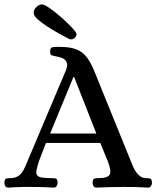

<svg xmlns="http://www.w3.org/2000/svg" viewBox="-32 -850 711 873"><path d="M196 -243H406L305 -500H302ZM236 -637Q267 -637 290.5 -632.5Q314 -628 332.5 -617Q351 -606 366 -585Q381 -564 395 -531L563 -117Q568 -104 574 -90.5Q580 -77 588 -66Q596 -55 607 -47.5Q618 -40 634 -40Q645 -40 651.5 -38Q658 -36 659 -19Q659 -11 654.5 -4Q650 3 641 3Q609 1 585 0.5Q561 0 531 0Q471 0 407 3Q397 3 393 -4Q389 -11 389 -19Q390 -36 396.5 -38Q403 -40 414 -40Q438 -40 451 -44.5Q464 -49 467.5 -58Q471 -67 468.5 -81.5Q466 -96 458 -117L424 -200H177Q153 -139 145 -117Q137 -91 134 -76Q131 -61 137 -53Q143 -45 159.5 -42.5Q176 -40 205 -40Q216 -40 222.5 -38Q229 -36 230 -19Q230 -11 225.5 -4Q221 3 212 3Q180 1 156.5 0.5Q133 0 103 0Q88 0 77 0Q66 0 55.5 0.5Q45 1 33.5 1.5Q22 2 6 3Q-4 3 -8 -4Q-12 -11 -12 -19Q-11 -36 -4.5 -38Q2 -40 13 -40Q33 -40 45.5 -46.5Q58 -53 66.5 -64Q75 -75 81 -89Q87 -103 93 -117L268 -531Q275 -549 273 -560Q271 -571 263.5 -578Q256 -585 244.5 -588.5Q233 -592 221 -594Q206 -597 201 -599.5Q196 -602 196 -617Q196 -634 207.5 -635.5Q219 -637 236 -637ZM282 -673Q262 -683 234.5 -698.5Q207 -714 181.5 -730.5Q156 -747 138.5 -763Q121 -779 121 -792Q121 -806 133.5 -818Q146 -830 158 -830Q170 -830 196 -811.5Q222 -793 248.5 -769.5Q275 -746 295.5 -724Q316 -702 316 -695Q316 -686 308.5 -678.5Q301 -671 291 -671Q285 -671 282 -673Z"/></svg>

Font: Alice
Style: Regular
Weight: 400
Designer: Cyreal (www.cyreal.org)
Foundry: Cyreal (www.cyreal.org)
Version: Version 1.010